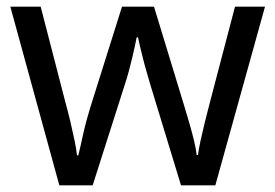

<svg xmlns="http://www.w3.org/2000/svg" viewBox="-20 -557 826 576"><path d="M431 -303Q425 -324 419 -344.5Q413 -365 408.5 -383.5Q404 -402 400 -418Q396 -434 394 -445H390Q388 -434 384.5 -418Q381 -402 376.5 -383Q372 -364 366.5 -343.5Q361 -323 354 -302L258 -1H158L11 -537H102L176 -251Q184 -222 191 -192.5Q198 -163 203.5 -136.5Q209 -110 211 -91H215Q218 -103 222 -121Q226 -139 230.5 -159Q235 -179 240.5 -199Q246 -219 251 -235L346 -537H442L534 -235Q541 -212 548.5 -186Q556 -160 562 -135.5Q568 -111 570 -92H574Q576 -109 581.5 -134.5Q587 -160 594.5 -190.5Q602 -221 610 -251L685 -537H775L626 -1H523Z"/></svg>

Font: ltamil15
Style: Book
Weight: 400
Designer: Jelle Bosma - Monotype Design Team
Foundry: Monotype Imaging Inc.
Version: Version 2.003